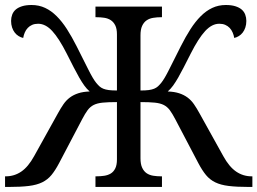

<svg xmlns="http://www.w3.org/2000/svg" viewBox="-20 -740 1019 760"><path d="M442.9 -604Q442.9 -626 436.3 -639.4Q429.7 -652.8 418.5 -660.2Q407.2 -667.5 392.3 -669.7Q377.4 -671.9 360.8 -671.9H357.9V-713.9H621.1V-671.9H618.2Q601.6 -671.9 586.4 -669.4Q571.3 -667 560.3 -659.4Q549.3 -651.9 542.7 -637.7Q536.1 -623.5 536.1 -600.1V-381.8Q556.2 -381.8 568.8 -383.5Q581.5 -385.3 590.3 -388.9Q599.1 -392.6 605.5 -398.4Q611.8 -404.3 618.2 -412.1Q630.9 -427.7 649.4 -464.8Q668 -502 695.8 -557.1Q714.8 -594.7 734.1 -624.8Q753.4 -654.8 774.7 -676Q795.9 -697.3 820.3 -708.7Q844.7 -720.2 874 -720.2Q896 -720.2 911.6 -715.3Q927.2 -710.4 936.8 -702.1Q946.3 -693.8 950.7 -682.1Q955.1 -670.4 955.1 -657.2Q955.1 -643.1 951.2 -631.3Q947.3 -619.6 940.7 -611.1Q934.1 -602.5 925.3 -597.2Q916.5 -591.8 907.2 -589.8Q905.3 -601.1 900.9 -611.3Q896.5 -621.6 889.2 -629.4Q881.8 -637.2 871.6 -641.6Q861.3 -646 848.1 -646Q818.8 -646 792.2 -617.2Q765.6 -588.4 734.9 -527.8Q719.2 -497.1 707.3 -473.6Q695.3 -450.2 685.1 -432.4Q674.8 -414.6 665.3 -401.4Q655.8 -388.2 644 -377.9Q670.4 -377 689.2 -370.8Q708 -364.7 722.4 -354Q736.8 -343.3 747.8 -327.4Q758.8 -311.5 770 -291L863.8 -122.1Q887.2 -79.6 914.8 -60.8Q942.4 -42 976.1 -42H979V0H964.8Q917 0 885.3 -3.9Q853.5 -7.8 832 -18.3Q810.5 -28.8 795.4 -47.1Q780.3 -65.4 765.1 -94.2L673.8 -268.1Q662.1 -290.5 652.1 -304Q642.1 -317.4 628.2 -324.5Q614.3 -331.5 592.8 -333.7Q571.3 -335.9 536.1 -335.9V-113.8Q536.1 -90.3 542.7 -76.2Q549.3 -62 560.3 -54.4Q571.3 -46.9 586.4 -44.4Q601.6 -42 618.2 -42H621.1V0H357.9V-42H360.8Q377.4 -42 392.3 -44.2Q407.2 -46.4 418.5 -53.2Q429.7 -60.1 436.3 -73.5Q442.9 -86.9 442.9 -108.9V-335.9Q407.7 -335.9 386.2 -333.7Q364.7 -331.5 350.8 -324.5Q336.9 -317.4 326.9 -304Q316.9 -290.5 305.2 -268.1L213.9 -94.2Q198.7 -65.4 183.6 -47.1Q168.5 -28.8 147 -18.3Q125.5 -7.8 93.8 -3.9Q62 0 14.2 0H0V-42H2.9Q36.6 -42 64.2 -60.8Q91.8 -79.6 115.2 -122.1L209 -291Q220.2 -311.5 231.2 -327.4Q242.2 -343.3 256.6 -354Q271 -364.7 289.8 -370.8Q308.6 -377 335 -377.9Q323.2 -388.2 313.7 -401.4Q304.2 -414.6 293.9 -432.4Q283.7 -450.2 271.7 -473.6Q259.8 -497.1 244.1 -527.8Q213.4 -588.4 186.8 -617.2Q160.2 -646 130.9 -646Q117.7 -646 107.4 -641.6Q97.2 -637.2 89.8 -629.4Q82.5 -621.6 78.1 -611.3Q73.7 -601.1 71.8 -589.8Q62.5 -591.8 53.7 -597.2Q44.9 -602.5 38.3 -611.1Q31.7 -619.6 27.8 -631.3Q23.9 -643.1 23.9 -657.2Q23.9 -670.4 28.3 -682.1Q32.7 -693.8 42.2 -702.1Q51.8 -710.4 67.4 -715.3Q83 -720.2 105 -720.2Q134.3 -720.2 158.7 -708.7Q183.1 -697.3 204.3 -676Q225.6 -654.8 244.9 -624.8Q264.2 -594.7 283.2 -557.1Q311 -502 329.6 -464.8Q348.1 -427.7 360.8 -412.1Q367.2 -404.3 373.5 -398.4Q379.9 -392.6 388.7 -388.9Q397.5 -385.3 410.4 -383.5Q423.3 -381.8 442.9 -381.8Z"/></svg>

Font: Droid Serif
Style: Regular
Weight: 400
Designer: Monotype Design team
Foundry: Monotype Imaging Inc.
Version: Version 1.03